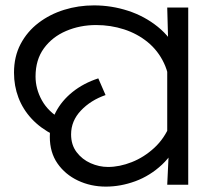

<svg xmlns="http://www.w3.org/2000/svg" viewBox="-20 -686 781 713"><path d="M179 -185Q130 -210 97.5 -245Q65 -280 48.5 -323.5Q32 -367 32 -416Q32 -476 56.5 -522.5Q81 -569 123 -601Q165 -633 218 -649.5Q271 -666 329 -666Q394 -666 455.5 -646Q517 -626 566 -586.5Q615 -547 644 -487Q673 -427 673 -347L611 -344Q611 -405 589 -451.5Q567 -498 528.5 -529.5Q490 -561 440.5 -577Q391 -593 337 -593Q277 -593 225.5 -571Q174 -549 143 -506.5Q112 -464 112 -402Q112 -356 135.5 -313.5Q159 -271 208 -243L179 -185ZM373 7Q317 7 269.5 -15.5Q222 -38 193.5 -79Q165 -120 165 -178Q165 -227 187 -269.5Q209 -312 249.5 -344.5Q290 -377 345 -395L372 -333Q317 -314 280.5 -275.5Q244 -237 244 -187Q244 -148 264.5 -121Q285 -94 316.5 -80Q348 -66 381 -66Q424 -66 469.5 -84Q515 -102 553 -137Q591 -172 612 -224L650 -180Q626 -116 581.5 -74.5Q537 -33 482.5 -13Q428 7 373 7ZM606 -106 601 -144V-471L605 -511L601 -658H679V0H601Z"/></svg>

Font: oriya15
Style: Book
Weight: 400
Designer: Jelle Bosma - Monotype Design Team
Foundry: Monotype Imaging Inc.
Version: Version 2.003